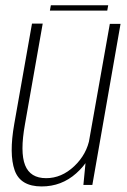

<svg xmlns="http://www.w3.org/2000/svg" viewBox="-20 -682 468 708"><path d="M287.5 0H320.5L424.5 -594H385L297 -98ZM137.5 -595H98L32.5 -224.5Q13 -114 34 -54.2Q55 5.5 133.5 5.5Q207 5.5 261.2 -43Q315.5 -91.5 326 -151L311 -174Q300.5 -113.5 253.8 -69.2Q207 -25 150 -25Q91.5 -25 72.5 -73Q53.5 -121 72 -223.5ZM164 -643H375.5L379 -662.5H167.5Z"/></svg>

Font: Anybody SemiCondensed ExtraLight
Style: Italic
Weight: 250
Width: 4
Italic angle: -10°
Version: Version 1.113;gftools[0.9.25]